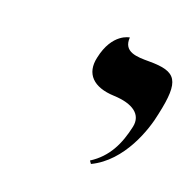

<svg xmlns="http://www.w3.org/2000/svg" viewBox="-70 -630 463 459"><g transform="rotate(20 161.5 -401.0)"><path d="M204 -243C277 -278 307 -369 315 -411C335 -502 321 -521 251 -521C220 -521 185 -521 188 -559C188 -559 145 -554 131 -487C121 -443 147 -417 200 -415C249 -413 275 -394 268 -361C258 -315 240 -276 199 -250Z"/></g></svg>

Font: Libertinus Sans
Style: Italic
Weight: 400
Italic angle: -12°
Designer: Philipp H. Poll, Khaled Hosny
Foundry: Caleb Maclennan
Version: Version 7.050;RELEASE